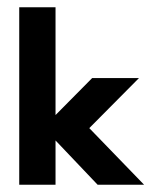

<svg xmlns="http://www.w3.org/2000/svg" viewBox="-20 -509 450 529"><path d="M363 -294H234L133 -192V-489H33V0H133V-122L249 0H377L226 -156Z"/></svg>

Font: Hussar Tani
Style: Bold
Weight: 700
Foundry: Cannot Into Space Fonts
Version: Version 0.92